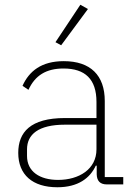

<svg xmlns="http://www.w3.org/2000/svg" viewBox="-20 -778 562 810"><path d="M351 -740 319 -758 214 -600 238 -587ZM500 0V-31H422V-352C422 -460 362 -520 249 -520C155 -520 103 -478 75 -416L100 -399C128 -460 175 -489 248 -489C339 -489 387 -444 387 -348V-280H254C108 -280 57 -220 57 -133C57 -41 117 12 222 12C310 12 360 -27 384 -79H388V-42C389 -15 402 0 431 0ZM225 -19C148 -19 94 -54 94 -120V-148C94 -211 142 -252 254 -252H387V-148C387 -64 313 -19 225 -19Z"/></svg>

Font: IBM Plex Devanagari ExtraLight
Style: Regular
Weight: 200
Designer: Mike Abbink, Paul van der Laan, Pieter van Rosmalen, Erin McLaughlin
Foundry: Bold Monday
Version: Version 1.0